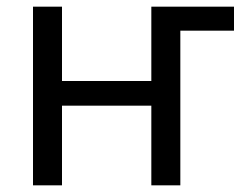

<svg xmlns="http://www.w3.org/2000/svg" viewBox="-20 -556 735 576"><path d="M79 0H166V-239H434V0H521V-464H682V-536H434V-313H166V-536H79Z"/></svg>

Font: Noto Sans Thai
Style: Regular
Weight: 400
Designer: Monotype Design Team
Foundry: Monotype Imaging Inc.
Version: Version 1.901